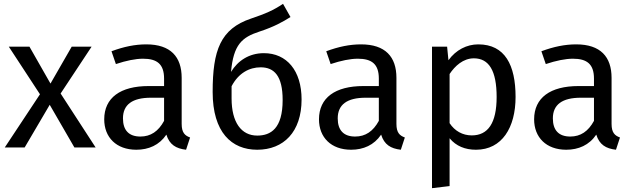

<svg xmlns="http://www.w3.org/2000/svg" viewBox="-20 -771 3312 1004"><path d="M109 0 240 -223 369 0H480L297 -282L459 -527H355L244 -334L134 -527H26L189 -278L5 0Z M525 -147C525 -53 588 12 693 12C757 12 813 -12 850 -67C866 -15 900 6 953 12L974 -52C947 -62 930 -77 930 -123V-364C930 -474 872 -539 745 -539C686 -539 628 -527 563 -503L586 -436C640 -454 689 -464 728 -464C801 -464 838 -436 838 -360V-321H757C610 -321 525 -260 525 -147ZM623 -152C623 -224 672 -260 769 -260H838V-139C808 -84 768 -57 714 -57C654 -57 623 -90 623 -152Z M1325 12C1463 12 1557 -81 1557 -251C1557 -402 1479 -493 1360 -493C1283 -493 1224 -454 1188 -395C1201 -538 1245 -576 1337 -606C1414 -631 1461 -658 1499 -682L1460 -751C1409 -717 1370 -700 1293 -674C1133 -620 1092 -509 1092 -290C1092 -79 1191 12 1325 12ZM1191 -256V-320C1227 -389 1284 -419 1343 -419C1414 -419 1458 -374 1458 -248C1458 -99 1396 -62 1325 -62C1242 -62 1191 -131 1191 -256Z M1648 -147C1648 -53 1711 12 1816 12C1880 12 1936 -12 1973 -67C1989 -15 2023 6 2076 12L2097 -52C2070 -62 2053 -77 2053 -123V-364C2053 -474 1995 -539 1868 -539C1809 -539 1751 -527 1686 -503L1709 -436C1763 -454 1812 -464 1851 -464C1924 -464 1961 -436 1961 -360V-321H1880C1733 -321 1648 -260 1648 -147ZM1746 -152C1746 -224 1795 -260 1892 -260H1961V-139C1931 -84 1891 -57 1837 -57C1777 -57 1746 -90 1746 -152Z M2239 213 2331 202V-48C2365 -7 2412 12 2469 12C2605 12 2676 -104 2676 -264C2676 -430 2621 -539 2481 -539C2421 -539 2364 -510 2325 -456L2318 -527H2239ZM2331 -384C2359 -426 2402 -466 2458 -466C2537 -466 2577 -401 2577 -264C2577 -126 2531 -63 2447 -63C2399 -63 2358 -86 2331 -127Z M2773 -147C2773 -53 2836 12 2941 12C3005 12 3061 -12 3098 -67C3114 -15 3148 6 3201 12L3222 -52C3195 -62 3178 -77 3178 -123V-364C3178 -474 3120 -539 2993 -539C2934 -539 2876 -527 2811 -503L2834 -436C2888 -454 2937 -464 2976 -464C3049 -464 3086 -436 3086 -360V-321H3005C2858 -321 2773 -260 2773 -147ZM2871 -152C2871 -224 2920 -260 3017 -260H3086V-139C3056 -84 3016 -57 2962 -57C2902 -57 2871 -90 2871 -152Z"/></svg>

Font: FiraGO Unicode
Style: Regular
Weight: 400
Designer: bBox Type
Foundry: bBox Type GmbH
Version: Version 1.001;PS 001.001;hotconv 1.0.88;makeotf.lib2.5.64775